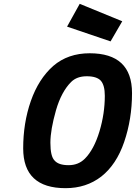

<svg xmlns="http://www.w3.org/2000/svg" viewBox="-20 -970 709 1002"><path d="M330 -831C330 -831 557 -754 557 -754C557 -754 618 -859 618 -859C618 -859 396 -950 396 -950C396 -950 330 -831 330 -831ZM243 -225C243 -271 253 -327 272 -394C291 -460 318 -509 351 -542C351 -542 351 -542 351 -542C371 -562 398 -572 433 -572C468 -572 492 -564 506 -549C520 -533 527 -507 527 -470C527 -470 527 -470 527 -470C527 -409 518 -347 499 -284C480 -221 454 -173 423 -142C423 -142 423 -142 423 -142C400 -119 372 -108 338 -108C303 -108 279 -116 265 -132C250 -147 243 -178 243 -225ZM669 -484C669 -484 669 -484 669 -484C669 -623 595 -692 448 -692C448 -692 448 -692 448 -692C373 -692 309 -670 258 -626C207 -581 168 -520 141 -443C114 -366 101 -283 101 -196C101 -196 101 -196 101 -196C101 -57 175 12 322 12C322 12 322 12 322 12C394 12 456 -8 509 -49C561 -90 601 -150 628 -229C655 -308 669 -393 669 -484Z"/></svg>

Font: My Font
Style: Bold Italic
Weight: 500
Version: Version 0.001